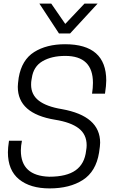

<svg xmlns="http://www.w3.org/2000/svg" viewBox="-20 -1037 641 1068"><path d="M523 -851ZM370 -851H308L199 -1017H265L343 -904L450 -1017H523ZM256 11Q148 11 86 -39.5Q24 -90 24 -190Q24 -215 30 -254H102Q96 -225 96 -200Q96 -59 254 -54Q351 -54 401 -90Q451 -126 459 -199Q462 -215 462 -229Q462 -289 418 -323Q374 -357 286 -371Q79 -405 79 -554Q79 -569 84 -605Q101 -704 170 -747.5Q239 -791 342 -791Q571 -791 571 -589Q571 -562 564 -516H492Q497 -548 497 -576Q497 -726 343 -726Q267 -726 216.5 -696.5Q166 -667 157 -603Q156 -597 155 -591.5Q154 -586 153.5 -580.5Q153 -575 153 -566Q153 -510 196 -477Q239 -444 324 -430Q537 -392 537 -243Q537 -227 531 -188Q514 -83 441 -36Q368 11 256 11Z"/></svg>

Font: Tanohe Sans
Style: Italic
Weight: 400
Designer: Village Type and Design LLC & Cristiano Sobral
Foundry: Cooper Hewitt Smithsonian Design Museum
Version: Version 1.00;September 29, 2021;FontCreator 13.0.0.2655 64-b